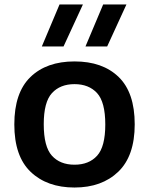

<svg xmlns="http://www.w3.org/2000/svg" viewBox="-20 -828 666 858"><path d="M313 10Q190.5 10 117.2 -59.8Q44 -129.5 44 -272Q44 -414 116 -483.8Q188 -553.5 313 -553.5Q438.5 -553.5 510.2 -484Q582 -414.5 582 -272.5Q582 -131 508.5 -60.5Q435 10 313 10ZM313 -92Q377.5 -92 414 -132.2Q450.5 -172.5 450.5 -271.5Q450.5 -372 413.8 -412Q377 -452 313 -452Q249 -452 212.2 -412Q175.5 -372 175.5 -273Q175.5 -172.5 212 -132.2Q248.5 -92 313 -92ZM362 -620.5 441 -808H545L459 -620.5ZM167 -620.5 246 -808H350.5L264 -620.5Z"/></svg>

Font: Encode Sans Semi Expanded SemiBold
Style: Regular
Weight: 600
Width: 6
Designer: Multiple Designers
Foundry: Impallari Type
Version: Version 3.000; ttfautohint (v1.8.3) -l 8 -r 50 -G 200 -x 14 